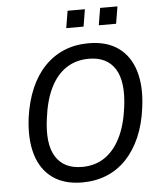

<svg xmlns="http://www.w3.org/2000/svg" viewBox="-60 -945 844 1005"><g transform="rotate(-5 362.5 -442.0)"><path d="M332 9Q238 9 177 -34.5Q116 -78 91.5 -159Q67 -240 81 -352Q93 -438 122 -505.5Q151 -573 196 -619.5Q241 -666 299 -690Q357 -714 427 -714Q522 -714 583 -670.5Q644 -627 668.5 -546Q693 -465 678 -354Q667 -267 637.5 -199.5Q608 -132 563.5 -85.5Q519 -39 460.5 -15Q402 9 332 9ZM338 -72Q406 -72 456.5 -106Q507 -140 539.5 -205Q572 -270 584 -363Q602 -497 559.5 -565Q517 -633 421 -633Q354 -633 303 -599.5Q252 -566 220 -501.5Q188 -437 176 -343Q157 -209 199.5 -140.5Q242 -72 338 -72ZM489 -803 504 -893H595L580 -803ZM318 -803 333 -893H424L409 -803Z"/></g></svg>

Font: Nunito Sans 10pt SemiCondensed Medium
Style: Italic
Weight: 500
Width: 4
Italic angle: -9°
Designer: Vernon Adams
Foundry: Vernon Adams
Version: Version 3.101;gftools[0.9.27]